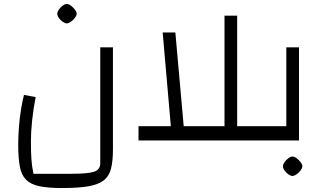

<svg xmlns="http://www.w3.org/2000/svg" viewBox="-20 -709 1635 969"><path d="M292 240Q221 240 177.5 230.5Q134 221 111 197.5Q88 174 80 131Q72 88 72 21Q72 -21 75.5 -67Q79 -113 86 -156Q93 -199 101 -230L160 -219Q148 -158 142 -100Q136 -42 136 6Q136 57 138.5 94.5Q141 132 149 168H342Q425 168 455.5 157.5Q486 147 486 115V-470H550V45Q550 105 540 143Q530 181 502.5 202Q475 223 424.5 231.5Q374 240 292 240ZM317 -591Q308 -591 296.5 -599Q285 -607 277 -618.5Q269 -630 269 -640Q269 -649 277 -660.5Q285 -672 296.5 -680.5Q308 -689 317 -689Q327 -689 338 -680.5Q349 -672 358 -660.5Q367 -649 367 -640Q367 -631 358 -619Q349 -607 337.5 -599Q326 -591 317 -591Z M845 -40 801 -545H865L910 -40ZM679 0V-72H1283V0ZM1113 -40V-630H1177V-40ZM1283 0V-72Q1296 -72 1299.5 -62.5Q1303 -53 1303 -36Q1303 -20 1299.5 -10Q1296 0 1283 0Z M1283 0V-72H1463L1425 -34V-470H1489V0ZM1283 0Q1270 0 1266.5 -10Q1263 -20 1263 -36Q1263 -53 1266.5 -62.5Q1270 -72 1283 -72ZM1456 179Q1447 179 1435.5 171Q1424 163 1416 151.5Q1408 140 1408 130Q1408 121 1416 109.5Q1424 98 1435.5 89.5Q1447 81 1456 81Q1466 81 1477 89.5Q1488 98 1497 109.5Q1506 121 1506 130Q1506 139 1497 151Q1488 163 1476.5 171Q1465 179 1456 179Z"/></svg>

Font: Changa ExtraLight Light
Style: Regular
Weight: 300
Version: Version 3.002; ttfautohint (v1.8.2)